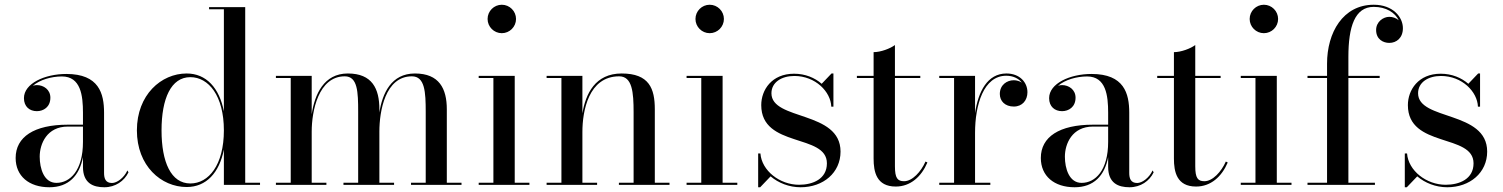

<svg xmlns="http://www.w3.org/2000/svg" viewBox="-20 -780 6339 810"><path d="M266 -254C124 -254 46 -202.5 46 -113.5C46 -37.5 102 10 188.5 10C269.5 10 315 -39 330 -117V-76C330 -7 373 10 420 10C467 10 504.5 -16.5 522 -53L517.5 -61C503 -29.5 473.5 -8 452.5 -8C425 -8 419 -27.5 419 -50.5V-304.5C419 -385.5 397.5 -468 260 -468C169 -468 81 -428 81 -366C81 -330 105 -311 135.5 -311C163 -311 192.5 -328 192.5 -368C192.5 -402 164 -421 135.5 -421C130 -421 124 -420 118.5 -418C148 -443.5 197 -457.5 241 -457.5C321 -457.5 330 -376.5 330 -304.5V-254ZM218 -8.5C165.5 -8.5 147.5 -69 147.5 -119C147.5 -173.5 178 -246 266 -246H330V-181.5C330 -61 276 -8.5 218 -8.5Z M1077 -9H1014.5V-750H862V-741H924.5V-310C905.5 -409 850 -470 767.5 -470C660 -470 557.5 -380 557.5 -230C557.5 -80 660 9 767.5 9C850 9 905.5 -51 924.5 -149.5V0H1077ZM924.5 -230C924.5 -83.5 860 -6 783 -6C701.5 -6 661.5 -96 661.5 -230C661.5 -364 701.5 -454.5 783 -454.5C860 -454.5 924.5 -376 924.5 -230Z M1144 -9V0H1357V-9H1295V-225C1295 -310.5 1323 -458 1434.5 -458C1489 -458 1491 -392 1491 -308V-9H1429V0H1642.5V-9H1580.5V-225C1580.5 -310.5 1605 -458 1717.5 -458C1772.5 -458 1776 -392 1776 -308V-9H1714V0H1927V-9H1865V-319C1865 -406 1833 -470 1730.5 -470C1630.5 -470 1593 -386 1580.5 -305V-319C1580.5 -406 1550 -470 1447.5 -470C1346 -470 1307.5 -381.5 1295 -298V-460H1144V-451H1206.5V-9Z M2037 -700C2037 -667 2064 -640 2097 -640C2130 -640 2157 -667 2157 -700C2157 -733 2130 -760 2097 -760C2064 -760 2037 -733 2037 -700ZM1999.5 -9V0H2213.5V-9H2151.5V-460H1999.5V-451H2061.5V-9Z M2286 -9V0H2499V-9H2437V-223.5C2437 -311.5 2463 -458 2592 -458C2647.5 -458 2653 -390.5 2653 -306.5V-9H2591V0H2804.5V-9H2742.5V-319C2742.5 -406 2719 -470 2602.5 -470C2491 -470 2450.5 -384 2437 -301.5V-460H2286V-451H2348.5V-9Z M2914 -700C2914 -667 2941 -640 2974 -640C3007 -640 3034 -667 3034 -700C3034 -733 3007 -760 2974 -760C2941 -760 2914 -733 2914 -700ZM2876.5 -9V0H3090.5V-9H3028.5V-460H2876.5V-451H2938.5V-9Z M3187 10 3231 -36C3264 -8 3309 10 3357.5 10C3453.5 10 3526 -51.5 3526 -140.5C3526 -314 3234.5 -270.5 3234.5 -386.5C3234.5 -433 3277.5 -459.5 3331 -459.5C3420.5 -459.5 3485 -392.5 3487 -330H3496V-470H3488L3446.5 -426.5C3417.5 -452 3377 -469 3330 -469C3235.5 -469 3191.5 -400.5 3191.5 -336.5C3191.5 -155 3468.5 -217.5 3468.5 -91C3468.5 -25 3409.5 -0.5 3351 -0.5C3269.5 -0.5 3193.5 -60 3188 -132.5H3178.5V10Z M3892.5 -94.5 3884.5 -98.5C3865.5 -55.5 3829 -15.5 3794 -15.5C3766.5 -15.5 3755.5 -28.5 3755.5 -78.5V-451H3862.5V-460H3755.5V-590C3735.5 -575 3695.5 -560 3665.5 -560V-460H3595V-451H3665.5V-111C3665.5 -56 3677 7 3759 7C3821 7 3867 -34.5 3892.5 -94.5Z M3942.5 -9V0H4158V-9H4093.5V-219.5C4093.5 -337.5 4129.5 -460.5 4225 -460.5C4254 -460.5 4277 -449 4291 -431.5C4281.5 -437.5 4270 -441.5 4257 -441.5C4228 -441.5 4198 -422 4198 -383.5C4198 -353.5 4220 -330.5 4257 -330.5C4293 -330.5 4314.5 -357 4314.5 -391C4314.5 -433 4281.5 -470 4226 -470C4145.5 -470 4107 -393.5 4093.5 -303V-460H3942.5V-451H4005V-9Z M4591 -254C4449 -254 4371 -202.5 4371 -113.5C4371 -37.5 4427 10 4513.5 10C4594.5 10 4640 -39 4655 -117V-76C4655 -7 4698 10 4745 10C4792 10 4829.5 -16.5 4847 -53L4842.5 -61C4828 -29.5 4798.5 -8 4777.5 -8C4750 -8 4744 -27.5 4744 -50.5V-304.5C4744 -385.5 4722.5 -468 4585 -468C4494 -468 4406 -428 4406 -366C4406 -330 4430 -311 4460.5 -311C4488 -311 4517.5 -328 4517.5 -368C4517.5 -402 4489 -421 4460.5 -421C4455 -421 4449 -420 4443.5 -418C4473 -443.5 4522 -457.5 4566 -457.5C4646 -457.5 4655 -376.5 4655 -304.5V-254ZM4543 -8.5C4490.5 -8.5 4472.5 -69 4472.5 -119C4472.5 -173.5 4503 -246 4591 -246H4655V-181.5C4655 -61 4601 -8.5 4543 -8.5Z M5159.5 -94.5 5151.5 -98.5C5132.5 -55.5 5096 -15.5 5061 -15.5C5033.5 -15.5 5022.5 -28.5 5022.5 -78.5V-451H5129.5V-460H5022.5V-590C5002.5 -575 4962.5 -560 4932.5 -560V-460H4862V-451H4932.5V-111C4932.5 -56 4944 7 5026 7C5088 7 5134 -34.5 5159.5 -94.5Z M5252 -700C5252 -667 5279 -640 5312 -640C5345 -640 5372 -667 5372 -700C5372 -733 5345 -760 5312 -760C5279 -760 5252 -733 5252 -700ZM5214.5 -9V0H5428.5V-9H5366.5V-460H5214.5V-451H5276.5V-9Z M5496 -9V0H5780.5V-9H5668.5V-451H5800.5V-460H5668.5V-540C5668.5 -667 5695.5 -751 5775.5 -751C5828 -751 5865.5 -726.5 5881 -694.5C5870 -704 5855 -709 5841 -709C5816 -709 5785.5 -688.5 5785.5 -653.5C5785.5 -613.5 5816 -599 5841 -599C5871.5 -599 5898.5 -620 5898.5 -661C5898.5 -708 5856.5 -760 5775.5 -760C5645.5 -760 5578.5 -642.5 5578.5 -511.5V-460H5496V-451H5578.5V-9Z M5915 10 5959 -36C5992 -8 6037 10 6085.5 10C6181.5 10 6254 -51.5 6254 -140.5C6254 -314 5962.5 -270.5 5962.5 -386.5C5962.5 -433 6005.5 -459.5 6059 -459.5C6148.5 -459.5 6213 -392.5 6215 -330H6224V-470H6216L6174.5 -426.5C6145.5 -452 6105 -469 6058 -469C5963.5 -469 5919.5 -400.5 5919.5 -336.5C5919.5 -155 6196.5 -217.5 6196.5 -91C6196.5 -25 6137.5 -0.5 6079 -0.5C5997.5 -0.5 5921.5 -60 5916 -132.5H5906.5V10Z"/></svg>

Font: Bodoni* 24
Style: Regular
Weight: 400
Version: Version 2.3